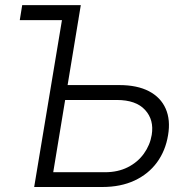

<svg xmlns="http://www.w3.org/2000/svg" viewBox="-20 -748 696 768"><path d="M301.3 -727.5 293.5 -667.5H59.1L68.8 -727.5ZM231.9 -407.7H457Q528.8 -407.7 575.9 -383.1Q623 -358.4 642.8 -313.2Q662.6 -268.1 652.3 -207.5Q642.1 -145 607.9 -98.4Q573.7 -51.8 518.3 -25.9Q462.9 0 389.2 0H116.7L237.8 -727.5H303.2L192.9 -59.1H399.9Q451.7 -59.1 491.2 -79.1Q530.8 -99.1 555.4 -133.3Q580.1 -167.5 586.9 -208.5Q596.7 -268.6 560.3 -308.3Q523.9 -348.1 447.3 -348.1H222.2Z"/></svg>

Font: Inter Tight Light
Style: Italic
Weight: 300
Italic angle: -9.39999°
Designer: Rasmus Andersson
Foundry: rsms
Version: Version 3.004